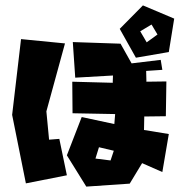

<svg xmlns="http://www.w3.org/2000/svg" viewBox="-20 -700 691 712"><path d="M524 -543 500 -584 542 -609 564 -572ZM424 -593 484 -486 606 -507 626 -631 510 -680ZM334 -112 390 -105 402 -141 347 -154ZM582 -441 522 -437 523 -397 597 -398 595 -269 515 -268 514 -218 606 -203 582 -62 507 -95 461 -19 300 -8 228 -124 283 -266 404 -240 407 -277 249 -280 248 -397 398 -393 399 -420 259 -412 250 -544 427 -538 468 -465 576 -478ZM58 -555 25 -274 76 -20 228 -50 200 -185 162 -182 152 -287 221 -539Z"/></svg>

Font: Super Mario
Style: Regular
Weight: 400
Version: Version 1.0